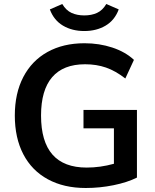

<svg xmlns="http://www.w3.org/2000/svg" viewBox="-20 -930 773 959"><path d="M664 -381V-43Q616 -19 547.5 -5Q479 9 408 9Q299 9 219 -34.5Q139 -78 96.5 -159.5Q54 -241 54 -353Q54 -464 96.5 -545.5Q139 -627 217.5 -670.5Q296 -714 402 -714Q476 -714 541 -692.5Q606 -671 649 -631L606 -538Q557 -576 509.5 -592.5Q462 -609 405 -609Q296 -609 240.5 -544.5Q185 -480 185 -353Q185 -93 413 -93Q481 -93 549 -112V-289H397V-381ZM229 -883 291 -910Q310 -878 337.5 -865.5Q365 -853 401 -853Q437 -853 464.5 -865.5Q492 -878 511 -910L573 -883Q553 -829 507.5 -802Q462 -775 401 -775Q340 -775 294.5 -802Q249 -829 229 -883Z"/></svg>

Font: wassup Sans
Style: Bold
Weight: 700
Version: Version 2.001